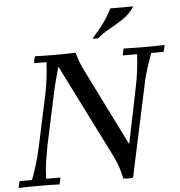

<svg xmlns="http://www.w3.org/2000/svg" viewBox="-63 -982 975 1041"><g transform="rotate(-5 424.0 -461.5)"><path d="M566 0Q558 -40 546.5 -71.5Q535 -103 515 -142L268 -635L251 -700Q284 -700 312.5 -700.5Q341 -701 368 -702Q374 -677 383.5 -652Q393 -627 411 -591L614 -183L619 0Q604 2 592 2Q580 2 566 0ZM-3 2Q-3 -6 -0.5 -17Q2 -28 5 -35H72Q90 -82 102 -123.5Q114 -165 124 -210L184 -490Q192 -527 197.5 -570Q203 -613 206 -665H139Q139 -673 141.5 -684Q144 -695 147 -702Q181 -701 207 -700.5Q233 -700 251 -700L268 -635Q259 -604 249 -566Q239 -528 231 -490L171 -210Q164 -173 157.5 -132Q151 -91 149 -35H226Q226 -28 223.5 -17Q221 -6 218 2Q184 0 153 0Q122 0 102 0Q84 0 58 0Q32 0 -3 2ZM619 0 614 -183 677 -490Q686 -534 691 -573.5Q696 -613 699 -665H622Q622 -673 624.5 -684Q627 -695 630 -702Q664 -701 695.5 -700.5Q727 -700 746 -700Q763 -700 789.5 -700.5Q816 -701 851 -702Q851 -695 848.5 -684Q846 -673 843 -665H776Q763 -630 754 -603Q745 -576 738 -550Q731 -524 724 -490ZM701 -925Q677 -887 639.5 -861.5Q602 -836 564 -815.5Q526 -795 497 -770Q481 -767 465 -770Q500 -808 526.5 -843.5Q553 -879 576 -925Z"/></g></svg>

Font: Poltawski Nowy
Style: Italic
Weight: 400
Italic angle: -12°
Designer: Adam Pótawski, Mateusz Machalski, Borys Kosmynka, Ania Wieluska
Foundry: Capitalics.wtf
Version: Version 1.001;gftools[0.9.25]